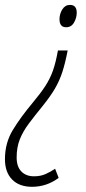

<svg xmlns="http://www.w3.org/2000/svg" viewBox="-72 -546 344 768"><path d="M208 -526.4Q234.9 -526.4 234.9 -495.1Q234.9 -474.6 224.1 -455.8Q213.4 -437 192.4 -437Q166 -437 166 -469.2Q166 -490.2 177.2 -508.3Q188.5 -526.4 208 -526.4ZM198.7 -344.2Q189 -293.9 177.5 -258.3Q166 -222.7 147.5 -191.2Q128.9 -159.7 98.6 -122.1Q66.4 -82.5 43.2 -51.5Q20 -20.5 7.3 11.2Q-5.4 43 -5.4 84Q-5.4 120.6 13.4 139.9Q32.2 159.2 64 159.2Q90.3 159.2 110.6 150.1Q130.9 141.1 148.4 128.9L162.6 165.5Q114.7 201.2 56.2 201.2Q4.9 201.2 -23.7 171.9Q-52.2 142.6 -52.2 90.8Q-52.2 25.9 -20.8 -25.9Q10.7 -77.6 58.6 -134.8Q90.8 -173.3 109.9 -202.9Q128.9 -232.4 140.1 -264.6Q151.4 -296.9 159.7 -344.2Z"/></svg>

Font: Open Sans Condensed Light
Style: Italic
Weight: 300
Width: 3
Italic angle: -12°
Designer: Monotype Design Team
Foundry: Monotype Imaging Inc.
Version: Version 3.000; ttfautohint (v1.8.4)